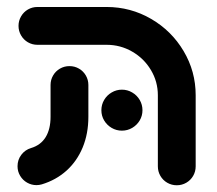

<svg xmlns="http://www.w3.org/2000/svg" viewBox="-20 -539 636 564"><path d="M87 4.8Q72.6 4.8 59.8 -2.4Q47 -9.6 39.3 -22.4Q31.5 -35.2 31.5 -50.7Q31.5 -69.6 42.6 -84.3Q53.7 -98.9 71.1 -104.1Q99.6 -112.6 114.1 -136.1Q128.5 -159.6 128.5 -195.9V-289.3Q128.5 -304.4 135.9 -317.2Q143.3 -330 156.1 -337.4Q168.9 -344.8 184.1 -344.8Q199.3 -344.8 212 -337.4Q224.8 -330 232.2 -317.2Q239.6 -304.4 239.6 -289.3V-195.9Q239.6 -146.3 222.8 -105.7Q205.9 -65.2 175.2 -37.6Q144.4 -10 102.6 2.6Q94.8 4.8 87 4.8ZM499.3 5.2Q484.1 5.2 471.3 -2.2Q458.5 -9.6 451.1 -22.4Q443.7 -35.2 443.7 -50.4V-259.3Q443.7 -299.3 423.3 -333.3Q403 -367.4 368.3 -387.4Q333.7 -407.4 293 -407.4H90Q74.8 -407.4 62 -414.8Q49.3 -422.2 41.9 -435Q34.4 -447.8 34.4 -463Q34.4 -478.1 41.9 -490.9Q49.3 -503.7 62 -511.1Q74.8 -518.5 90 -518.5H293Q363.7 -518.5 423.9 -483.5Q484.1 -448.5 519.4 -388.9Q554.8 -329.3 554.8 -259.3V-50.4Q554.8 -35.2 547.4 -22.4Q540 -9.6 527.2 -2.2Q514.4 5.2 499.3 5.2ZM277.8 -215.2Q277.8 -231.5 285.9 -245.4Q294.1 -259.3 308 -267.4Q321.9 -275.6 338.1 -275.6Q354.4 -275.6 368.3 -267.4Q382.2 -259.3 390.4 -245.4Q398.5 -231.5 398.5 -215.2Q398.5 -198.9 390.4 -185.2Q382.2 -171.5 368.3 -163.3Q354.4 -155.2 338.1 -155.2Q321.9 -155.2 308 -163.3Q294.1 -171.5 285.9 -185.2Q277.8 -198.9 277.8 -215.2Z"/></svg>

Font: 26F Galaxy Hebrew Black
Style: Regular
Weight: 900
Designer: C₂₉H₂₅N₃O₅
Version: Version 1.000